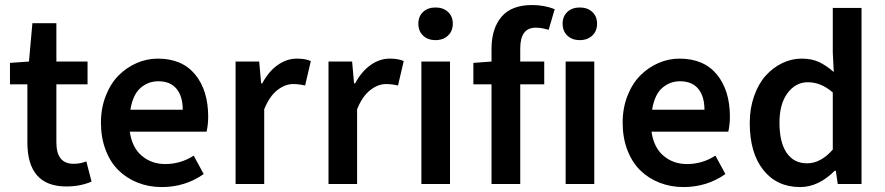

<svg xmlns="http://www.w3.org/2000/svg" viewBox="-20 -738 3548 770"><path d="M246.1 9.8Q89.8 9.8 89.8 -167V-399.9H20V-485.8L96.2 -491.2L109.9 -645H206.1V-491.2H331.1V-399.9H206.1V-167Q206.1 -81.1 274.9 -81.1Q303.2 -81.1 326.2 -90.8L347.2 -9.8Q302.2 9.8 246.1 9.8Z M614.7 -412.1Q574.2 -412.1 543.5 -385.3Q512.7 -358.4 502.9 -297.9H712.9Q712.9 -351.6 688 -381.8Q663.1 -412.1 614.7 -412.1ZM628.9 12.2Q577.1 12.2 532.5 -5.4Q487.8 -22.9 455.1 -55.2Q422.4 -87.4 403.6 -136.7Q384.8 -186 384.8 -246.1Q384.8 -304.2 404.1 -353.5Q423.3 -402.8 455.3 -435.1Q487.3 -467.3 528.1 -485.1Q568.8 -502.9 612.8 -502.9Q710.4 -502.9 762.7 -439.2Q814.9 -375.5 814.9 -270Q814.9 -239.3 808.6 -210H500.5Q509.8 -145.5 549.1 -112.8Q588.4 -80.1 642.6 -80.1Q704.6 -80.1 756.8 -113.8L796.9 -40Q722.7 12.2 628.9 12.2Z M924.8 0V-491.2H1019.5L1027.3 -403.8H1031.7Q1057.1 -451.2 1093.5 -477.1Q1129.9 -502.9 1170.4 -502.9Q1205.1 -502.9 1226.6 -493.2L1203.6 -395Q1179.2 -400.9 1155.8 -400.9Q1123 -400.9 1091.8 -376.2Q1060.5 -351.6 1039.6 -299.8V0Z M1297.4 0V-491.2H1392.1L1399.9 -403.8H1404.3Q1429.7 -451.2 1466.1 -477.1Q1502.4 -502.9 1543 -502.9Q1577.6 -502.9 1599.1 -493.2L1576.2 -395Q1551.8 -400.9 1528.3 -400.9Q1495.6 -400.9 1464.4 -376.2Q1433.1 -351.6 1412.1 -299.8V0Z M1669.9 0V-491.2H1784.7V0ZM1657.7 -643.1Q1657.7 -672.4 1676.8 -690.2Q1695.8 -708 1726.6 -708Q1757.3 -708 1776.6 -690.2Q1795.9 -672.4 1795.9 -643.1Q1795.9 -613.3 1776.6 -595.2Q1757.3 -577.1 1726.6 -577.1Q1695.8 -577.1 1676.8 -595.2Q1657.7 -613.3 1657.7 -643.1Z M1951.2 0V-399.9H1878.4V-485.8L1951.2 -491.2V-542Q1951.2 -623 1991 -670.4Q2030.8 -717.8 2114.3 -717.8Q2163.1 -717.8 2204.6 -701.2L2180.2 -618.2Q2153.3 -627 2128.4 -627Q2066.4 -627 2066.4 -543.9V-491.2H2162.6V-399.9H2066.4V0Z M2248.5 0V-491.2H2363.3V0ZM2236.3 -643.1Q2236.3 -672.4 2255.4 -690.2Q2274.4 -708 2305.2 -708Q2335.9 -708 2355.2 -690.2Q2374.5 -672.4 2374.5 -643.1Q2374.5 -613.3 2355.2 -595.2Q2335.9 -577.1 2305.2 -577.1Q2274.4 -577.1 2255.4 -595.2Q2236.3 -613.3 2236.3 -643.1Z M2707 -412.1Q2666.5 -412.1 2635.7 -385.3Q2605 -358.4 2595.2 -297.9H2805.2Q2805.2 -351.6 2780.3 -381.8Q2755.4 -412.1 2707 -412.1ZM2721.2 12.2Q2669.4 12.2 2624.8 -5.4Q2580.1 -22.9 2547.4 -55.2Q2514.6 -87.4 2495.8 -136.7Q2477.1 -186 2477.1 -246.1Q2477.1 -304.2 2496.3 -353.5Q2515.6 -402.8 2547.6 -435.1Q2579.6 -467.3 2620.4 -485.1Q2661.1 -502.9 2705.1 -502.9Q2802.7 -502.9 2855 -439.2Q2907.2 -375.5 2907.2 -270Q2907.2 -239.3 2900.9 -210H2592.8Q2602.1 -145.5 2641.4 -112.8Q2680.7 -80.1 2734.9 -80.1Q2796.9 -80.1 2849.1 -113.8L2889.2 -40Q2814.9 12.2 2721.2 12.2Z M3189 12.2Q3095.7 12.2 3041.3 -56.2Q2986.8 -124.5 2986.8 -245.1Q2986.8 -303.2 3004.2 -352.5Q3021.5 -401.9 3050.5 -434.3Q3079.6 -466.8 3117.2 -484.9Q3154.8 -502.9 3194.8 -502.9Q3234.4 -502.9 3263.4 -489.7Q3292.5 -476.6 3323.7 -449.2L3319.8 -527.8V-706.1H3435.1V0H3339.8L3332 -53.2H3327.6Q3262.2 12.2 3189 12.2ZM3216.8 -83Q3271.5 -83 3319.8 -138.2V-367.2Q3272.9 -408.2 3219.7 -408.2Q3170.9 -408.2 3138.4 -364.7Q3106 -321.3 3106 -246.1Q3106 -167 3134.8 -125Q3163.6 -83 3216.8 -83Z"/></svg>

Font: Source Sans 3 Semibold
Style: Regular
Weight: 600
Designer: Paul D. Hunt
Foundry: Adobe
Version: Version 3.052;hotconv 1.1.0;makeotfexe 2.6.0